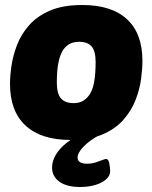

<svg xmlns="http://www.w3.org/2000/svg" viewBox="-20 -551 609 767"><path d="M261 8Q144 8 82 -49.5Q20 -107 20 -216Q20 -248 26 -289Q32 -330 48.5 -372.5Q65 -415 97 -451Q129 -487 180.5 -509Q232 -531 309 -531Q426 -531 487.5 -474Q549 -417 549 -308Q549 -276 543.5 -235Q538 -194 521.5 -151.5Q505 -109 473 -72.5Q441 -36 389.5 -14Q338 8 261 8ZM274 -139Q298 -139 314 -149.5Q330 -160 340 -177Q350 -194 354.5 -215.5Q359 -237 360.5 -259.5Q362 -282 362 -303Q362 -347 346 -365.5Q330 -384 296 -384Q272 -384 255.5 -374Q239 -364 229.5 -347Q220 -330 215 -308.5Q210 -287 208.5 -264.5Q207 -242 207 -221Q207 -177 223.5 -158Q240 -139 274 -139ZM300 196Q247 196 217.5 175Q188 154 188 118Q188 93 202.5 68Q217 43 245 20.5Q273 -2 311 -17L375 -10Q339 9 314.5 34Q290 59 290 78Q290 91 300 97Q310 103 327 103Q346 103 361.5 98Q377 93 388.5 88.5Q400 84 404 84Q413 84 416.5 101.5Q420 119 420 133Q420 151 404.5 165Q389 179 362 187.5Q335 196 300 196Z"/></svg>

Font: Asap Black
Style: Italic
Weight: 900
Italic angle: -6°
Designer: Pablo Cosgaya
Foundry: Omnibus-Type
Version: Version 3.001